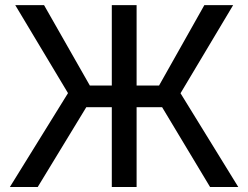

<svg xmlns="http://www.w3.org/2000/svg" viewBox="-20 -748 993 768"><path d="M526.4 -727.5V0H427.2V-727.5ZM19.5 0 252 -375.5 41 -727.5H156.2L339.4 -405.8H616.2L797.4 -727.5H912.6L702.1 -375L933.1 0H820.3L628.4 -319.3H325.2L130.9 0Z"/></svg>

Font: Inter Cardless Tabular
Style: Regular
Weight: 400
Designer: Rasmus Andersson
Foundry: rsms
Version: Version 4.000;git-4fc901f